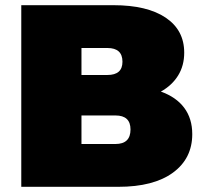

<svg xmlns="http://www.w3.org/2000/svg" viewBox="-20 -720 783 740"><path d="M721 -203Q721 -109 646.5 -54.5Q572 0 436 0H62V-700H417Q547 -700 618.5 -652Q690 -604 690 -517Q690 -467 666.5 -429Q643 -391 600 -367Q659 -346 690 -304.5Q721 -263 721 -203ZM294 -431H394Q452 -431 452 -482Q452 -535 394 -535H294ZM483 -221Q483 -275 425 -275H294V-165H425Q483 -165 483 -221Z"/></svg>

Font: Montserrat Alternates Black
Style: Regular
Weight: 900
Designer: Julieta Ulanovsky
Foundry: Julieta Ulanovsky
Version: Version 7.200